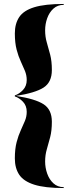

<svg xmlns="http://www.w3.org/2000/svg" viewBox="-20 -800 372 970"><path d="M302 150Q207 150 153.2 133Q99.5 116 77.2 82.8Q55 49.5 55 0Q55 -47.5 64 -81.8Q73 -116 85 -141.8Q97 -167.5 106 -189.5Q115 -211.5 115 -235Q115 -266 96.2 -285.8Q77.5 -305.5 55 -313V-318Q77.5 -325.5 96.2 -345.5Q115 -365.5 115 -396Q115 -419.5 106 -441.8Q97 -464 85 -489.5Q73 -515 64 -549.2Q55 -583.5 55 -631Q55 -680.5 77.2 -713.8Q99.5 -747 153.2 -763.5Q207 -780 302 -780V-775.5Q271 -775.5 250 -756.5Q229 -737.5 218.5 -708Q208 -678.5 208 -647Q208 -614 216.5 -585.2Q225 -556.5 233.5 -523.8Q242 -491 242 -446Q242 -384.5 200 -357.5Q158 -330.5 60.5 -315.5Q158 -300.5 200 -273.5Q242 -246.5 242 -185Q242 -140 233.5 -107.2Q225 -74.5 216.5 -45.8Q208 -17 208 16Q208 47.5 218.5 77.2Q229 107 250 126.2Q271 145.5 302 145.5Z"/></svg>

Font: Bodoni* 36pt
Style: Bold
Weight: 700
Version: Version 2.3